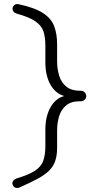

<svg xmlns="http://www.w3.org/2000/svg" viewBox="-20 -728 467 948"><path d="M65 200Q52 200 46.5 192Q41 184 41 177Q41 169 47 162.5Q53 156 62 153Q122 135 152.5 115Q183 95 193.5 66Q204 37 204 -7V-89Q204 -152 229 -197.5Q254 -243 298 -254L300 -253Q253 -266 228.5 -311Q204 -356 204 -419V-501Q204 -546 194 -574.5Q184 -603 153.5 -623.5Q123 -644 62 -661Q40 -668 42 -689Q44 -697 50 -702.5Q56 -708 64 -708Q67 -708 69.5 -707.5Q72 -707 73 -707Q152 -690 193 -663Q234 -636 248 -597.5Q262 -559 262 -510V-425Q262 -386 272.5 -353Q283 -320 308 -300Q333 -280 374 -280H380Q390 -280 398 -272Q406 -264 406 -253Q406 -243 398 -235.5Q390 -228 380 -228H374Q331 -228 306.5 -207.5Q282 -187 272 -154.5Q262 -122 262 -83V2Q262 38 253 65.5Q244 93 223 114Q202 135 165 155Q128 175 73 199Q72 200 70 200Q68 200 65 200Z"/></svg>

Font: zvoove
Style: Regular
Weight: 400
Designer: Vernon Adams (Nunito) & Andrew Paglinawan (Quicksand)
Foundry: zvoove
Version: Version 3.006